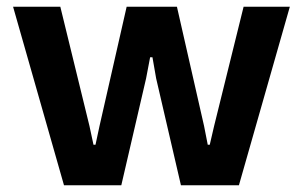

<svg xmlns="http://www.w3.org/2000/svg" viewBox="-20 -553 904 573"><path d="M171 0 19 -533H160L247 -177L259 -121H265L277 -177L358 -533H508L589 -177L600 -121H606L619 -177L707 -533H845L693 0H520L446 -319L435 -382H428L416 -319L342 0Z"/></svg>

Font: Hubot Sans SemiBold
Style: Regular
Weight: 600
Designer: Deni Anggara
Foundry: GitHub, Inc., Subsidiary of Microsoft Corporation
Version: Version 2.000